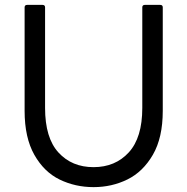

<svg xmlns="http://www.w3.org/2000/svg" viewBox="-20 -754 769 788"><path d="M81 -299V-724Q81 -734 92 -734H154Q165 -734 165 -724V-311Q165 -188 220 -128Q275 -68 364 -68Q453 -68 508.5 -128.5Q564 -189 564 -311V-724Q564 -734 575 -734H637Q648 -734 648 -724V-299Q648 -189 607.5 -119Q567 -49 503 -17.5Q439 14 364 14Q289 14 225 -17Q161 -48 121 -118.5Q81 -189 81 -299Z"/></svg>

Font: LINE Seed Sans TH App
Style: Regular
Weight: 400
Designer: Dalton Maag Ltd | Thai characters by Cadson Demak Co.,Ltd.
Foundry: Dalton Maag Ltd
Version: Version 1.003